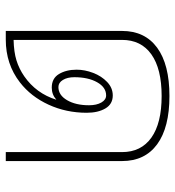

<svg xmlns="http://www.w3.org/2000/svg" viewBox="9 -615 606 664"><g transform="rotate(90 312.0 -283.0)"><path d="M537 -402V0H506V-402Q506 -468 456 -503.5Q406 -539 312 -539Q218 -539 168 -503.5Q118 -468 118 -402V-27Q160 -28 189 -37Q218 -46 244 -64Q303 -105 325 -175Q307 -159 283 -159Q251 -159 236 -184Q221 -209 221 -245Q221 -273 232 -302Q243 -331 263.5 -350.5Q284 -370 310 -370Q340 -370 355 -344.5Q370 -319 370 -280Q370 -209 342 -148Q314 -87 265 -49Q202 0 117 0H87V-402Q87 -481 145 -523.5Q203 -566 312 -566Q421 -566 479 -523.5Q537 -481 537 -402ZM344 -288Q344 -314 334.5 -330.5Q325 -347 310 -347Q282 -347 264.5 -316Q247 -285 247 -237Q247 -213 256.5 -197.5Q266 -182 281 -182Q309 -182 326.5 -212Q344 -242 344 -288Z"/></g></svg>

Font: KoHo ExtraLight
Style: Regular
Weight: 275
Version: Version 1.000; ttfautohint (v1.6)